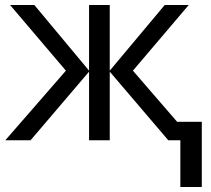

<svg xmlns="http://www.w3.org/2000/svg" viewBox="-20 -556 836 761"><path d="M333 -536.1H415V-275.9L632.8 -536.1H728L506.8 -275.9L682.1 -73.2H779.8V185.1H694.8V0H647L415 -272V0H333V-272L101.1 0H1L241.2 -275.9L20 -536.1H116.2L333 -275.9Z"/></svg>

Font: NotoSans
Style: Regular
Weight: 400
Designer: Monotype Design team
Foundry: Monotype Imaging Inc.
Version: Version 1.04; ttfautohint (v1.4.1)